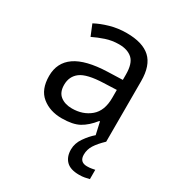

<svg xmlns="http://www.w3.org/2000/svg" viewBox="-177 -647 906 978"><g transform="rotate(30 276.0 -158.5)"><path d="M402.8 113.3Q402.8 157.2 446.3 157.2Q461.9 157.2 473.1 155Q484.4 152.8 492.2 151.4V206.1Q478.5 209.5 464.8 212.2Q451.2 214.8 432.6 214.8Q381.3 214.8 357.2 190.4Q333 166 333 123Q333 86.9 356.2 53.5Q379.4 20 405.8 -2.4L389.6 -74.2H385.7Q351.6 -31.2 314.5 -10.7Q277.3 9.8 212.4 9.8Q142.6 9.8 95.9 -28.1Q49.3 -65.9 49.3 -145.5Q49.3 -224.1 109.9 -266.1Q170.4 -308.1 296.9 -312.5L384.8 -315.4V-346.7Q384.8 -412.1 356.7 -437.5Q328.6 -462.9 278.3 -462.9Q237.8 -462.9 201.2 -450.7Q164.6 -438.5 132.8 -422.9L106.4 -487.3Q140.6 -505.9 186.5 -519Q232.4 -532.2 283.2 -532.2Q377.4 -532.2 423.1 -490.2Q468.8 -448.2 468.8 -356.4V0H468.3Q435.5 31.2 419.2 57.1Q402.8 83 402.8 113.3ZM383.8 -255.9 308.1 -252.9Q211.9 -249.5 175 -221.9Q138.2 -194.3 138.2 -144.5Q138.2 -100.6 164.6 -80.1Q190.9 -59.6 232.4 -59.6Q296.9 -59.6 340.3 -96.2Q383.8 -132.8 383.8 -209Z"/></g></svg>

Font: Lunasima
Style: Regular
Weight: 400
Designer: The DocRepair Project, Monotype Design Team
Foundry: Google
Version: Version 2.009